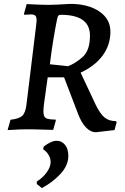

<svg xmlns="http://www.w3.org/2000/svg" viewBox="-20 -663 640 986"><path d="M206 -130Q203 -106 203 -90Q203 -64 215.5 -56.5Q228 -49 265 -49L267 -45L253 4L140 1Q91 0 19 5L34 -48Q78 -53 94.5 -68.5Q111 -84 116 -127L166 -536Q168 -554 168 -558Q168 -576 161.5 -582.5Q155 -589 139 -589Q128 -589 106 -587L103 -592L117 -642Q194 -638 228 -638Q262 -638 341 -643Q432 -643 489.5 -604.5Q547 -566 547 -500Q547 -433 508 -379Q469 -325 394 -290L471 -126Q493 -80 516 -60.5Q539 -41 575 -41L579 -35L568 5L473 16Q445 16 421.5 -8.5Q398 -33 381 -78L309 -266H225ZM442 -480Q442 -587 293 -587Q283 -587 279.5 -582.5Q276 -578 273 -564Q251 -455 236 -333L329 -323Q365 -336 403.5 -369.5Q442 -403 442 -480ZM271 60Q297 60 314 81Q331 102 331 137Q331 186 291.5 229Q252 272 195 303L169 282V269Q200 250 220 222Q240 194 240 169Q240 150 229.5 132.5Q219 115 202 104L204 90Q243 60 271 60Z"/></svg>

Font: Alegreya Medium
Style: Italic
Weight: 500
Italic angle: -7°
Designer: Juan Pablo del Peral
Foundry: Huerta Tipografica
Version: Version 2.008; ttfautohint (v1.8)